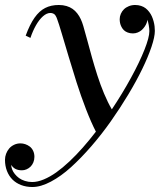

<svg xmlns="http://www.w3.org/2000/svg" viewBox="-74 -490 656 770"><path d="M56 260Q31.2 260 10.6 252.1Q-10 244.1 -24.2 229.9Q-38.4 215.6 -46.2 195.4Q-54 175.1 -54 151Q-54 138.6 -49.6 126.8Q-45.1 114.9 -37.3 105.6Q-29.5 96.4 -17.6 90.7Q-5.8 85 8 85Q17.8 85 27.3 88.2Q36.9 91.4 45.2 97.6Q53.6 103.9 58.8 114.6Q64 125.4 64 139Q64 151 59.7 161.3Q55.4 171.6 48.4 178.4Q41.4 185.2 32.4 189.1Q23.4 193 14 193Q-16.4 193 -29 171Q-29 179.8 -25.4 189.2Q-21.9 198.8 -14.6 207.8Q-7.4 216.9 2.4 224.1Q12.2 231.2 26 235.6Q39.8 240 55 240Q76.5 240 101.5 229.6Q126.5 219.2 151.8 201.2Q177.1 183.1 204.5 157.4Q231.9 131.6 257.9 102.1Q284 72.5 310.6 38Q291.4 0.9 270.8 -52.4Q250.2 -105.8 233.1 -159.6Q216 -213.4 201.4 -262.6Q186.8 -311.9 174.1 -354.3Q161.5 -396.8 155 -414Q153.4 -418.4 152.3 -420.9Q151.2 -423.4 148.9 -427.1Q146.6 -430.8 144.1 -432.8Q141.5 -434.9 137.3 -436.4Q133.1 -438 128 -438Q113.4 -438 98.2 -424.6Q83.1 -411.1 70.4 -388.8Q57.6 -366.4 48 -338L29 -347Q45.5 -392.1 64.6 -419.1Q83.6 -446 107.1 -458Q130.5 -470 162 -470Q178.8 -470 192.8 -465.8Q206.8 -461.6 217.1 -454.3Q227.5 -447 235.9 -436.2Q244.2 -425.5 249.9 -413.2Q255.6 -401 260 -386Q265.6 -367.2 275.8 -329.3Q285.9 -291.4 295 -259Q304.1 -226.6 316.2 -188.5Q328.4 -150.4 343.3 -114.8Q358.2 -79.2 374.5 -51.4Q417 -115.1 451.5 -178.3Q486 -241.5 505.5 -290.9Q525 -340.2 525 -365Q525 -375.4 522.5 -389.4Q520 -403.4 517 -411Q516.8 -405.1 514.1 -398Q511.5 -390.9 506.4 -383.4Q501.4 -376 494.8 -369.9Q488.1 -363.8 478.7 -359.9Q469.2 -356 459 -356Q447.5 -356 438.2 -359.6Q428.9 -363.1 423 -368.8Q417.1 -374.5 413.2 -382.1Q409.2 -389.8 407.6 -397.4Q406 -405.1 406 -413Q406 -424.2 410.6 -434.6Q415.1 -444.9 423.1 -452.8Q431 -460.6 442.8 -465.3Q454.5 -470 468 -470Q480.6 -470 491.6 -466.4Q502.5 -462.8 510.4 -456.6Q518.2 -450.4 524.6 -441.9Q531 -433.5 535.1 -424.2Q539.2 -414.9 542 -404.5Q544.8 -394.1 545.9 -384.7Q547 -375.2 547 -366Q547 -342 533.4 -301.8Q519.9 -261.6 496.4 -213.3Q473 -165 440.4 -110.8Q407.8 -56.6 370.9 -4.2Q334.1 48.1 292.6 96.1Q251 144.1 210.9 180.4Q170.8 216.8 130.1 238.4Q89.5 260 56 260Z"/></svg>

Font: Bodoni* 11
Style: Italic
Weight: 400
Italic angle: -13°
Version: Version 1.002